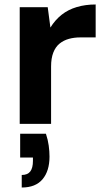

<svg xmlns="http://www.w3.org/2000/svg" viewBox="-20 -553 472 857"><path d="M68 0V-521H193L205 -430Q226 -464 255 -487Q284 -510 322.5 -521.5Q361 -533 407 -533V-386H338Q311 -386 287.5 -379.5Q264 -373 246 -358.5Q228 -344 218 -318.5Q208 -293 208 -256V0ZM77 284V228Q103 228 115 212.5Q127 197 127 165V150H70V44H185Q194 71 197.5 97Q201 123 201 146Q201 210 170 247Q139 284 77 284Z"/></svg>

Font: DM Sans 10pt ExtraBold
Style: Regular
Weight: 800
Version: Version 4.004;gftools[0.9.30]